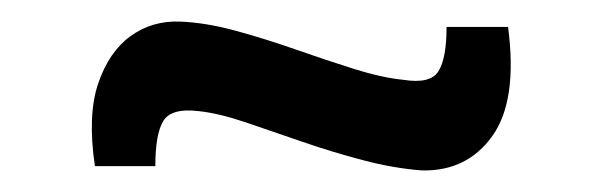

<svg xmlns="http://www.w3.org/2000/svg" viewBox="-20 -376 558 178"><path d="M147 -356Q171 -355 198.5 -347.5Q226 -340 254.5 -330Q283 -320 308.5 -312Q334 -304 354 -302Q379 -298 386.5 -310Q394 -322 394 -351H451Q460 -283 436.5 -250Q413 -217 371 -218Q345 -220 316.5 -227.5Q288 -235 260.5 -244.5Q233 -254 208 -262.5Q183 -271 164 -273Q139 -276 131.5 -264Q124 -252 124 -222H68Q61 -269 71 -298.5Q81 -328 101 -342.5Q121 -357 147 -356Z"/></svg>

Font: Exo 2 SemiBold
Style: Regular
Weight: 600
Designer: Natanael Gama
Foundry: Natanael Gama
Version: Version 2.010